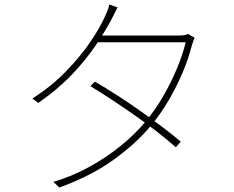

<svg xmlns="http://www.w3.org/2000/svg" viewBox="-20 -811 1040 854"><path d="M402 -448Q452 -419 503 -386Q554 -353 603.5 -318Q653 -283 699 -248.5Q745 -214 784 -181L762 -156Q726 -188 680.5 -223.5Q635 -259 584.5 -294.5Q534 -330 482.5 -364Q431 -398 382 -428ZM846 -643Q842 -636 838.5 -624.5Q835 -613 833 -608Q819 -552 793 -490Q767 -428 731.5 -367Q696 -306 652 -253Q587 -174 486 -101Q385 -28 244 23L217 -2Q299 -26 375 -67.5Q451 -109 516 -161.5Q581 -214 628 -271Q672 -324 707 -385Q742 -446 767.5 -507.5Q793 -569 806 -623H403L421 -653H772Q789 -653 799 -654.5Q809 -656 816 -660ZM503 -778Q496 -765 488.5 -750Q481 -735 475 -723Q449 -674 406.5 -610.5Q364 -547 301 -480.5Q238 -414 150 -353L124 -373Q208 -426 273 -493Q338 -560 382 -625Q426 -690 447 -738Q451 -746 457.5 -762Q464 -778 466 -791Z"/></svg>

Font: Noto Sans JP Thin Thin
Style: Regular
Weight: 250
Version: Version 2.004-H2;hotconv 1.0.118;makeotfexe 2.5.65603